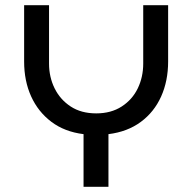

<svg xmlns="http://www.w3.org/2000/svg" viewBox="-20 -720 741 740"><path d="M302 0V-203Q229 -212 178 -250.5Q127 -289 100 -348.5Q73 -408 73 -483V-700H169V-475Q169 -423 190.5 -379.5Q212 -336 252.5 -309.5Q293 -283 351 -283Q408 -283 449 -309.5Q490 -336 511 -379.5Q532 -423 532 -475V-700H628V-483Q628 -408 601 -348Q574 -288 522.5 -250Q471 -212 398 -203V0Z"/></svg>

Font: MuseoModerno
Style: Regular
Weight: 400
Designer: Pablo Cosgaya, Héctor Gatti, Marcela Romero, and the Authors of The MuseoModerno Project.
Foundry: Omnibus-Type Team
Version: Version 1.001